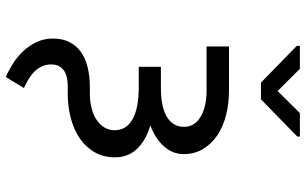

<svg xmlns="http://www.w3.org/2000/svg" viewBox="-210 -595 1020 640"><g transform="rotate(90 300.0 -275.0)"><path d="M271.5 -301.3Q338.4 -301.3 370.8 -322Q403.3 -342.8 402.8 -379.4Q402.8 -395.5 394.8 -409.2Q386.7 -422.9 371.1 -432.6Q355.5 -442.4 333 -448Q310.5 -453.6 281.2 -453.6H134.8V-528.3H281.2Q325.7 -528.3 364.5 -518.3Q403.3 -508.3 431.9 -488.8Q460.4 -469.2 477.1 -441.2Q493.7 -413.1 493.7 -377.4Q493.7 -340.8 468.3 -312Q442.9 -283.2 398.4 -266.1Q448.7 -251 476.6 -221.4Q504.4 -191.9 504.4 -148.4Q504.4 -110.4 487.8 -81.1Q471.2 -51.8 442.4 -31.7Q413.6 -11.7 374.5 -1.2Q335.4 9.3 291 9.3H267.6Q229.5 9.3 211.9 24.4Q194.3 39.6 194.8 64.5Q194.8 84 202.9 98.9Q210.9 113.8 223.1 124.5Q235.4 135.3 248.8 142.8Q262.2 150.4 273.4 155.3L236.8 215.8Q214.4 206.1 191.7 191.7Q168.9 177.2 150.6 157.7Q132.3 138.2 120.6 113.8Q108.9 89.4 108.4 60.1Q108.4 27.3 120.1 3.9Q131.8 -19.5 153.1 -34.7Q174.3 -49.8 204.3 -57.1Q234.4 -64.5 271 -64.5H291Q317.9 -64.5 340.6 -70.3Q363.3 -76.2 379.4 -86.9Q395.5 -97.7 404.8 -112.8Q414.1 -127.9 414.1 -146.5Q414.1 -167.5 404.1 -182.9Q394 -198.2 375.5 -208Q356.9 -217.8 330.6 -222.7Q304.2 -227.5 271.5 -227.5H202.6V-301.3ZM283.2 -690.4 356.9 -764.6H435.1V-755.9L311 -634.8H255.4L132.8 -754.4V-764.6H209.5Z"/></g></svg>

Font: Roboto Mono
Style: Regular
Weight: 400
Designer: Google
Version: Version 2.000985; 2015; ttfautohint (v1.3)